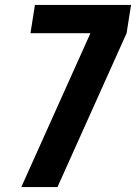

<svg xmlns="http://www.w3.org/2000/svg" viewBox="-20 -755 549 775"><path d="M66 0 345 -621H103L121 -735H509L491 -621L212 0Z"/></svg>

Font: Iosevka Heavy Oblique
Style: Regular
Weight: 900
Italic angle: -9°
Monospace: yes
Designer: Belleve Invis
Foundry: Belleve Invis
Version: Version 32.5.0; ttfautohint (v1.8.4)